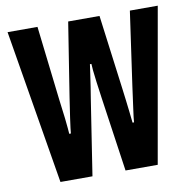

<svg xmlns="http://www.w3.org/2000/svg" viewBox="-78 -765 843 842"><g transform="rotate(-10 344.0 -343.5)"><path d="M124.1 0 9.8 -687.2H143L181.5 -357Q188.7 -303.4 192.1 -272.5Q195.4 -241.6 196.9 -225.4Q198.4 -209.3 198.7 -201.3H206.1Q206.3 -207.4 208.6 -225.3Q210.9 -243.1 214.3 -267.6Q217.8 -292.1 221.5 -316Q225.3 -339.8 227.6 -357L279.7 -687.2H419.2L462.3 -357Q465.7 -332.7 468.7 -306.3Q471.8 -279.8 475 -253.2Q478.1 -226.7 480.7 -201.3H487.3Q487.3 -207 489.5 -224.4Q491.7 -241.7 494.9 -265.3Q498.2 -288.9 501.5 -313.4Q504.9 -337.8 507.4 -357L554.4 -687.2H678.6L557.3 0H413.9L365.9 -332.2Q360.2 -372.6 356 -404.2Q351.7 -435.9 349.8 -456.6Q348 -477.4 347.7 -486.2H341.1Q340.1 -476.2 335.7 -447.7Q331.4 -419.1 326.7 -386.8Q321.9 -354.5 317.8 -331.4L266.7 0Z"/></g></svg>

Font: Archivo SemiBold ExtraCondensed
Style: Regular
Weight: 600
Width: 2
Version: Version 2.001